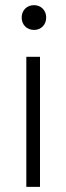

<svg xmlns="http://www.w3.org/2000/svg" viewBox="-20 -725 257 744"><path d="M112 -609C139 -609 159 -629 159 -657C159 -685 139 -705 112 -705C84 -705 64 -685 64 -657C64 -629 84 -609 112 -609ZM82 -1H135V-505H82Z"/></svg>

Font: Arthouse Owned Light
Style: Regular
Weight: 300
Designer: Jeremy Tribby
Foundry: Tribby Type
Version: Version 1.000;PS 001.000;hotconv 1.0.88;makeotf.lib2.5.64775